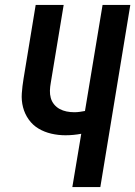

<svg xmlns="http://www.w3.org/2000/svg" viewBox="-20 -755 546 775"><path d="M272 0 308 -215Q292 -212 276 -210.5Q260 -209 244 -209Q215 -209 187 -215.5Q159 -222 135.5 -236Q112 -250 96 -272.5Q80 -295 73 -322Q66 -349 68 -378Q70 -407 75 -437L124 -735H237L185 -421Q182 -405 181.5 -389.5Q181 -374 185 -359.5Q189 -345 198.5 -333.5Q208 -322 221 -315Q234 -308 249 -305Q264 -302 280 -302Q291 -302 301.5 -303.5Q312 -305 323 -307L394 -735H506L385 0Z"/></svg>

Font: Iosevka SS04
Style: Bold Italic
Weight: 700
Italic angle: -9°
Monospace: yes
Designer: Belleve Invis
Foundry: Belleve Invis
Version: Version 19.0.0; ttfautohint (v1.8.4)